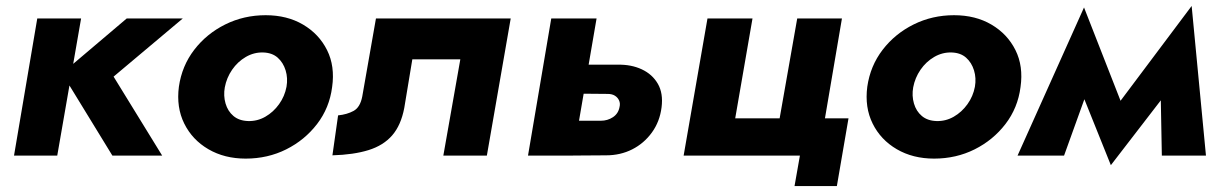

<svg xmlns="http://www.w3.org/2000/svg" viewBox="-20 -522 4097 644"><path d="M105 -460 27 0H172L252 -460ZM405 -460 188 -276 357 0H524L361 -265L593 -460Z M580 -231Q571 -162 598 -107.5Q625 -53 679 -21.5Q733 10 804 10Q878 10 940 -21Q1002 -52 1043.5 -106Q1085 -160 1094 -230Q1104 -300 1077 -354Q1050 -408 996.5 -439.5Q943 -471 871 -471Q798 -471 735.5 -440Q673 -409 631.5 -355Q590 -301 580 -231ZM734 -229Q740 -261 758.5 -288Q777 -315 804.5 -331Q832 -347 863 -346Q893 -345 911.5 -328.5Q930 -312 938 -286Q946 -260 941 -231Q935 -199 916 -172.5Q897 -146 870 -130.5Q843 -115 812 -116Q782 -117 763 -133Q744 -149 736.5 -175Q729 -201 734 -229Z M1693 -460H1241L1195 -198Q1188 -162 1166 -150Q1144 -138 1114 -135L1095 -1Q1166 -3 1216 -18.5Q1266 -34 1295.5 -68Q1325 -102 1336 -160L1363 -323H1524L1467 0H1613Z M1829 -460 1751 0H1902L1981 -460ZM1903 -208 2018 -207Q2033 -207 2042.5 -201Q2052 -195 2056.5 -185Q2061 -175 2058 -163Q2054 -141 2036 -129Q2018 -117 1995 -117H1886L1865 0L2013 -1Q2061 -1 2100.5 -21Q2140 -41 2166.5 -77.5Q2193 -114 2199 -162Q2205 -209 2186.5 -241Q2168 -273 2132.5 -289.5Q2097 -306 2052 -305H1918Z M2747 -125 2804 -460H2654L2595 -125H2446L2504 -460H2353L2273 0H2663L2645 102H2787L2826 -125Z M2889 -231Q2880 -162 2907 -107.5Q2934 -53 2988 -21.5Q3042 10 3113 10Q3187 10 3249 -21Q3311 -52 3352.5 -106Q3394 -160 3403 -230Q3413 -300 3386 -354Q3359 -408 3305.5 -439.5Q3252 -471 3180 -471Q3107 -471 3044.5 -440Q2982 -409 2940.5 -355Q2899 -301 2889 -231ZM3043 -229Q3049 -261 3067.5 -288Q3086 -315 3113.5 -331Q3141 -347 3172 -346Q3202 -345 3220.5 -328.5Q3239 -312 3247 -286Q3255 -260 3250 -231Q3244 -199 3225 -172.5Q3206 -146 3179 -130.5Q3152 -115 3121 -116Q3091 -117 3072 -133Q3053 -149 3045.5 -175Q3038 -201 3043 -229Z M3877 0H4025L3977 -502L3871 -323ZM3704 -138 3706 32 3951 -286 3977 -502ZM3706 32 3762 -124 3616 -497 3573 -299ZM3393 0H3549L3660 -308L3616 -497Z"/></svg>

Font: Jost
Style: Bold Italic
Weight: 700
Italic angle: -5°
Version: Version 3.710